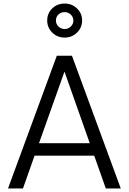

<svg xmlns="http://www.w3.org/2000/svg" viewBox="-20 -1058 723 1078"><path d="M343 -1038Q384 -1038 412.5 -1010.5Q441 -983 441 -943Q441 -903 412.5 -875Q384 -847 343 -847Q302 -847 273.5 -875Q245 -903 245 -943Q245 -983 273 -1010.5Q301 -1038 343 -1038ZM343 -990Q322 -990 308 -976.5Q294 -963 294 -943Q294 -923 308.5 -909Q323 -895 343 -895Q363 -895 377.5 -909Q392 -923 392 -943Q392 -962 377.5 -976Q363 -990 343 -990ZM384 -745 658 0H574L509 -184H174L109 0H25L299 -745ZM199 -254H484L342 -656Z"/></svg>

Font: Plus Jakarta Display Light
Style: Regular
Weight: 300
Designer: Gumpita Rahayu
Foundry: Tokotype Studio
Version: Version 1.000;hotconv 1.0.109;makeotfexe 2.5.65596